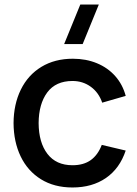

<svg xmlns="http://www.w3.org/2000/svg" viewBox="-20 -815 608 850"><path d="M346 -620H264L335.5 -795H417.5ZM40 -270Q40.5 -353.5 72.2 -418.2Q104 -483 163.2 -519Q222.5 -555 302.5 -555Q361 -555 409.2 -535Q457.5 -515 490.2 -478Q523 -441 536.5 -390.5L432.5 -360.5Q417 -405.5 381.8 -431Q346.5 -456.5 301 -456.5Q227 -456.5 189.2 -405.8Q151.5 -355 151 -270Q151.5 -184 190 -133.8Q228.5 -83.5 301 -83.5Q350 -83.5 381.8 -106.2Q413.5 -129 430.5 -173.5L536.5 -148.5Q510 -69 449 -27Q388 15 301 15Q220 15 161.2 -21.5Q102.5 -58 71.5 -122.5Q40.5 -187 40 -270Z"/></svg>

Font: Manrope KiralyPet SmBd KiralyPet
Style: Regular
Weight: 600
Designer: Mikhail Sharanda
Foundry: Mikhail Sharanda
Version: Version 4.502